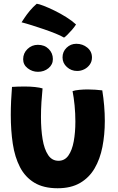

<svg xmlns="http://www.w3.org/2000/svg" viewBox="-20 -975 629 1024"><path d="M367 -489Q379.5 -493.5 402.8 -495.8Q426 -498 448 -498Q466.5 -498 489 -496.5Q511.5 -495 525.5 -493Q532 -452.5 535.5 -411.2Q539 -370 539 -330Q539 -256.5 526.2 -191.5Q513.5 -126.5 484.5 -77Q455.5 -27.5 407 0.8Q358.5 29 287.5 29Q212 29 163 -0.8Q114 -30.5 86.5 -83.8Q59 -137 48.2 -208.2Q37.5 -279.5 37.5 -362Q37.5 -398.5 39.2 -436.2Q41 -474 44 -511.5Q57 -512.5 78.2 -513.2Q99.5 -514 117 -513.5Q142 -513.5 167.2 -510.8Q192.5 -508 207 -503.5Q203.5 -469.5 201 -430.2Q198.5 -391 198.5 -351.5Q198.5 -285.5 207.2 -232.5Q216 -179.5 236.5 -148.5Q257 -117.5 292 -117.5Q325 -117.5 344.8 -145.5Q364.5 -173.5 373.2 -220.8Q382 -268 382 -326.5Q382 -370.5 377.8 -413.2Q373.5 -456 367 -489ZM182.5 -592Q152 -592 127.8 -610.8Q103.5 -629.5 103.5 -659Q103.5 -691.5 126.8 -713.8Q150 -736 182 -736Q217.5 -736 239.8 -713.8Q262 -691.5 262 -660Q262 -630.5 238.5 -611.2Q215 -592 182.5 -592ZM391.5 -596.5Q360 -596.5 336.8 -617.5Q313.5 -638.5 313.5 -669Q313.5 -699.5 335.2 -720.5Q357 -741.5 387 -741.5Q421 -741.5 445.8 -721Q470.5 -700.5 470.5 -668.5Q470.5 -647 459 -630.8Q447.5 -614.5 429.5 -605.5Q411.5 -596.5 391.5 -596.5ZM176 -955Q187 -954 213 -944Q239 -934 271.2 -918.2Q303.5 -902.5 334 -883.2Q364.5 -864 385.5 -844.5Q377.5 -831.5 364.2 -816.2Q351 -801 339 -789.2Q327 -777.5 321.5 -774.5Q305 -784.5 276.5 -796Q248 -807.5 215 -818.8Q182 -830 150.5 -840Q119 -850 95 -856Q99 -862 110.5 -879.5Q122 -897 139.2 -917.8Q156.5 -938.5 176 -955Z"/></svg>

Font: Grandstander Thin
Style: Bold
Weight: 700
Version: Version 1.200